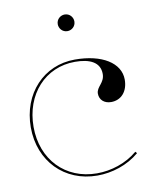

<svg xmlns="http://www.w3.org/2000/svg" viewBox="-83 -789 670 853"><g transform="rotate(-10 252.5 -363.0)"><path d="M230 -690C230 -671.5 244.5 -652.5 267.5 -652.5C286 -652.5 305 -667 305 -690C305 -708.5 290.5 -727.5 267.5 -727.5C249 -727.5 230 -713 230 -690ZM277.5 -522.5C136.5 -522.5 32.5 -412 32.5 -259C32.5 -106.5 139.5 2.5 287.5 2.5C353.5 2.5 424 -19.5 477.5 -65L471 -72.5C419.5 -29 351.5 -7.5 287.5 -7.5C145 -7.5 45 -112 45 -259C45 -407 142 -512.5 276 -512.5C342.5 -512.5 388.5 -491.5 388.5 -438C388.5 -397.5 352 -386.5 352 -355.5C352 -327.5 373 -308.5 404 -308.5C450 -308.5 480.5 -343.5 480.5 -396.5C480.5 -472 399.5 -522.5 277.5 -522.5Z"/></g></svg>

Font: ZnikomitNo24
Style: Regular
Weight: 500
Designer: gluk
Foundry: gluk
Version: Version 0.55